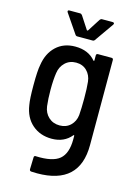

<svg xmlns="http://www.w3.org/2000/svg" viewBox="-133 -770 748 1043"><g transform="rotate(15 241.0 -248.0)"><path d="M335 -509H411Q421 -509 421 -499V-20Q421 202 183 202Q161 202 150 201Q140 200 140 190L142 123Q142 118 145 115.5Q148 113 152 114Q247 118 286 85Q325 52 325 -27V-47Q325 -49 323.5 -50Q322 -51 320 -49Q280 0 210 0Q145 0 100.5 -38.5Q56 -77 46 -146Q40 -178 40 -255Q40 -338 47 -371Q57 -438 99 -477.5Q141 -517 206 -517Q280 -517 320 -469Q322 -467 323.5 -468Q325 -469 325 -471V-499Q325 -509 335 -509ZM325 -256Q325 -316 321 -351Q317 -387 293.5 -410.5Q270 -434 233 -434Q196 -434 171.5 -410.5Q147 -387 142 -351Q136 -312 136 -256Q136 -204 141 -164Q146 -127 171 -104Q196 -81 233 -81Q270 -81 294 -104Q318 -127 322 -163Q325 -202 325 -256ZM115 -691Q115 -698 124 -698H184Q191 -698 196 -691L243 -619Q244 -618 246 -618Q248 -618 249 -619L295 -691Q300 -698 307 -698H367Q373 -698 375 -694.5Q377 -691 374 -686L299 -579Q295 -573 287 -573H202Q194 -573 190 -579L117 -686Z"/></g></svg>

Font: Barlow Semi Condensed Medium
Style: Regular
Weight: 500
Width: 4
Designer: Jeremy Tribby
Foundry: Tribby Type
Version: Version 1.422; ttfautohint (v1.8)